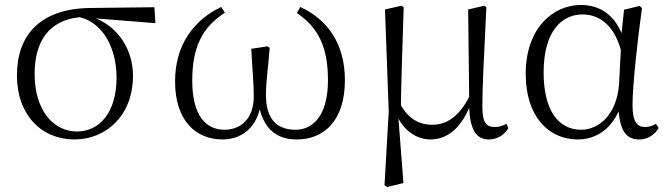

<svg xmlns="http://www.w3.org/2000/svg" viewBox="-20 -546 2688 771"><path d="M279 14C404 14 514 -80 514 -242C514 -346 455 -436 365 -472L604 -453L600 -517L344 -514C143 -512 48 -407 48 -243C48 -84 147 14 279 14ZM300 -477C397 -453 448 -349 448 -234C448 -95 380 -18 289 -18C194 -18 119 -104 119 -249C119 -380 177 -465 300 -477Z M873 14C948 14 1004 -30 1023 -107C1044 -25 1094 14 1172 14C1276 14 1365 -56 1365 -224C1365 -370 1296 -467 1186 -518L1172 -494C1257 -436 1297 -359 1297 -224C1297 -81 1236 -25 1167 -25C1087 -25 1048 -73 1048 -165C1048 -217 1057 -278 1063 -354L1054 -360L989 -350C993 -267 999 -218 999 -159C999 -70 948 -25 881 -25C806 -25 752 -83 752 -222C752 -361 795 -438 883 -495L868 -518C759 -466 683 -367 683 -219C683 -61 767 14 873 14Z M1708 14C1776 14 1829 -31 1864 -113C1868 -24 1893 14 1943 14C1980 14 2006 -6 2021 -31L2014 -49C2000 -42 1987 -36 1968 -36C1934 -36 1917 -51 1917 -117C1917 -198 1922 -288 1933 -517L1925 -523L1860 -508L1864 -157C1825 -81 1776 -45 1716 -45C1667 -45 1624 -65 1590 -123C1591 -219 1595 -317 1601 -517L1592 -523L1526 -508L1541 -98L1524 198L1535 205L1600 189L1580 -70C1608 -16 1659 14 1708 14Z M2300 14C2363 14 2428 -18 2464 -99C2472 -15 2498 14 2547 14C2582 14 2609 -5 2625 -32L2614 -49C2600 -41 2589 -36 2571 -36C2538 -36 2520 -56 2520 -125C2520 -199 2539 -379 2558 -514L2548 -522L2486 -507L2476 -413C2442 -492 2384 -526 2312 -526C2202 -526 2091 -434 2091 -249C2091 -82 2180 14 2300 14ZM2473 -346 2466 -210C2457 -80 2380 -25 2314 -25C2220 -25 2163 -106 2163 -255C2163 -422 2237 -488 2319 -488C2381 -488 2443 -452 2473 -346Z"/></svg>

Font: Noto Serif CJK SC Light
Style: Regular
Weight: 300
Designer: Ryoko NISHIZUKA 西塚涼子 (kana & ideographs); Frank Grießhammer (Latin, Greek & Cyrillic); Wenlong ZHANG 张文龙 (bopomofo); San
Foundry: Adobe
Version: Version 2.001;hotconv 1.1.0;makeotfexe 2.6.0